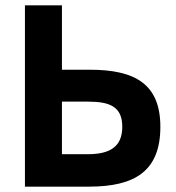

<svg xmlns="http://www.w3.org/2000/svg" viewBox="-20 -696 656 716"><path d="M578 -223C578 -381.9 484.6 -436 315 -436H211V-676H73V0H312C483.3 0 578 -58.3 578 -223ZM308 -121H211V-317H308C388.9 -317 436 -298.9 436 -223C436 -146.8 386.8 -121 308 -121Z"/></svg>

Font: Fog Sans
Style: Bold
Weight: 700
Foundry: Intel Corporation
Version: Version 1.00